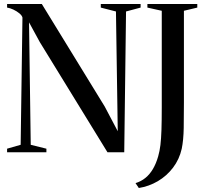

<svg xmlns="http://www.w3.org/2000/svg" viewBox="-20 -763 1038 962"><path d="M15.5 0V-18L83.5 -37.5L92.5 -675Q90 -685.5 77 -696.2Q64 -707 47 -715Q30 -723 15.5 -725V-743H189.5L504.5 -229.5L570 -105.5L561 -705.5L485 -725V-743H684.5V-725L611.5 -705.5L602.5 0H518.5L179.5 -552L125.5 -651L134 -37.5L212.5 -18V0ZM659 154.5Q687 146 708.8 128.2Q730.5 110.5 746.2 83.8Q762 57 772.5 20.5Q780 -5.5 783.8 -36.5Q787.5 -67.5 789 -112.8Q790.5 -158 790.5 -226V-709L718.5 -725V-743H968.5V-725L901.5 -709V-248.5Q901.5 -183.5 900.5 -122.2Q899.5 -61 890.5 -17.5Q878.5 35.5 847 77Q815.5 118.5 770.8 144.8Q726 171 675.5 179Z"/></svg>

Font: Merriweather 144pt
Style: Regular
Weight: 400
Version: Version 2.100